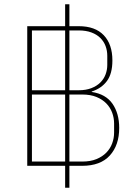

<svg xmlns="http://www.w3.org/2000/svg" viewBox="-20 -800 645 902"><path d="M306 82H286V-21H108V-677H286V-780H306V-677H350Q427 -677 467.5 -634.5Q508 -592 508 -516Q508 -454 482.5 -419.5Q457 -385 411 -370V-368Q477 -358 508.5 -312.5Q540 -267 540 -199Q540 -118 496 -69.5Q452 -21 366 -21H306ZM286 -376V-657H130V-376ZM306 -376H350Q384 -376 409.5 -386Q435 -396 451.5 -412.5Q468 -429 476 -450.5Q484 -472 484 -495V-538Q484 -562 476 -583.5Q468 -605 451.5 -621.5Q435 -638 409.5 -647.5Q384 -657 350 -657H306ZM286 -41V-356H130V-41ZM306 -41H366Q405 -41 433 -52.5Q461 -64 479.5 -83Q498 -102 507 -126.5Q516 -151 516 -177V-220Q516 -246 507 -270.5Q498 -295 479.5 -314Q461 -333 433 -344.5Q405 -356 366 -356H306Z"/></svg>

Font: IBM Plex Sans Devanagari Thin
Style: Regular
Weight: 100
Designer: Mike Abbink, Paul van der Laan, Pieter van Rosmalen, Erin McLaughlin
Foundry: Bold Monday
Version: Version 1.1